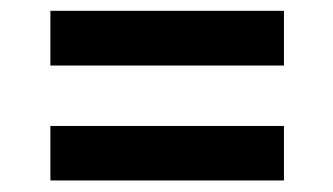

<svg xmlns="http://www.w3.org/2000/svg" viewBox="-20 -499 600 346"><path d="M491.7 -479.5H70.8V-380.9H491.7ZM491.7 -272H70.8V-173.8H491.7Z"/></svg>

Font: Shabnam Medium
Style: Regular
Weight: 500
Foundry: DejaVu fonts team - Redesigned by Saber Rastikerdar - Based on Vazir font
Version: Version 5.0.1